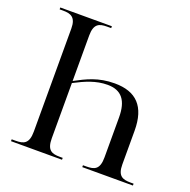

<svg xmlns="http://www.w3.org/2000/svg" viewBox="-127 -838 953 962"><g transform="rotate(20 350.0 -357.0)"><path d="M31 0H303V-10H288C244 -10 218 -20 218 -84V-378C274 -407 327 -431 390 -431C465 -431 499 -386 499 -297V-84C499 -19 472 -10 428 -10H411V0H681V-10H665C622 -10 595 -20 595 -81V-261C595 -390 536 -450 421 -450C333 -450 276 -420 218 -389V-631C218 -694 245 -704 287 -704H309V-714H34V-704H53C93 -704 122 -694 122 -634V-84C122 -19 94 -10 52 -10H31Z"/></g></svg>

Font: Noto Serif Display SemiCondensed
Style: Regular
Weight: 400
Width: 4
Designer: Monotype Design Team
Foundry: Monotype Imaging Inc.
Version: Version 2.009